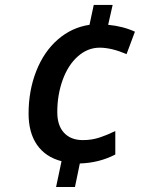

<svg xmlns="http://www.w3.org/2000/svg" viewBox="-20 -744 591 774"><path d="M282.2 9.8H206.1L228 -94.2Q163.6 -110.8 129.4 -159.9Q95.2 -209 95.2 -286.1Q95.2 -378.9 126.2 -457.5Q157.2 -536.1 213.1 -584.7Q269 -633.3 340.8 -644L357.9 -724.1H434.1L416 -644Q476.6 -638.2 523.9 -616.2L490.2 -525.9Q429.2 -551.8 381.8 -551.8Q333.5 -551.8 293.9 -516.8Q254.4 -481.9 232.7 -421.9Q210.9 -361.8 210.9 -292Q210.9 -237.8 238.3 -208.5Q265.6 -179.2 314 -179.2Q350.1 -179.2 381.6 -189.7Q413.1 -200.2 444.8 -215.8V-121.1Q379.9 -87.4 301.8 -85Z"/></svg>

Font: TypoPRO Open Sans
Style: Italic
Weight: 600
Italic angle: -12°
Foundry: Ascender Corporation
Version: Version 1.10